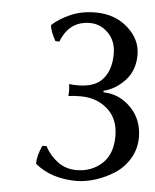

<svg xmlns="http://www.w3.org/2000/svg" viewBox="-48 -651 568 702"><g transform="rotate(5 236.0 -300.0)"><path d="M254.9 -29.8Q310.1 -29.8 348.1 -64.5Q386.2 -99.1 386.2 -166Q386.2 -230 345.2 -265.4Q304.2 -300.8 244.1 -299.8Q220.2 -299.8 202.1 -296.9Q203.1 -310.1 203.1 -318.8L201.2 -340.8Q215.3 -338.9 237.8 -338.9Q293 -340.3 319.8 -367.2Q354 -401.4 354 -464.8Q354 -511.7 325.2 -540.8Q296.4 -569.8 257.8 -569.8Q181.6 -569.8 151.9 -492.2L137.2 -493.2Q117.7 -528.8 116.2 -549.8Q142.1 -573.7 182.6 -591.8Q223.1 -609.9 274.9 -609.9Q346.7 -609.9 393.8 -567.4Q440.9 -524.9 440.9 -469.2Q440.9 -411.6 406.7 -374.8Q372.6 -337.9 328.1 -327.1L329.1 -321.8Q387.7 -320.3 429.9 -277.1Q472.2 -233.9 472.2 -168.9Q472.2 -126 451.2 -90.8Q430.2 -55.7 397.5 -34.7Q364.7 -13.7 328.9 -2.2Q293 9.3 259.8 9.8Q165.5 9.8 106 -40Q106 -69.8 123 -106.9L138.2 -107.9Q156.2 -73.7 186 -51.8Q215.8 -29.8 254.9 -29.8Z"/></g></svg>

Font: Linear Smooth
Style: Regular
Weight: 400
Designer: Philipp H. Poll, Flanker
Foundry: Philipp H. Poll, reworked by Flanker
Version: Version 1.061 | FøM Fix